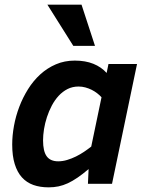

<svg xmlns="http://www.w3.org/2000/svg" viewBox="-20 -786 622 821"><path d="M32.2 -168Q32.2 -206.5 39.8 -248Q47.4 -289.6 62.5 -329.3Q77.6 -369.1 100.1 -405Q122.6 -440.9 152.3 -468Q182.1 -495.1 219 -511Q255.9 -526.9 299.8 -526.9Q345.2 -526.9 379.2 -513.2Q413.1 -499.5 436 -474.1L443.8 -512.2H565.9L459 0H356L358.9 -63Q333.5 -41.5 311.8 -26.6Q290 -11.7 270 -2.4Q250 6.8 230 11Q210 15.1 188 15.1Q151.4 15.1 122.6 4.9Q93.8 -5.4 73.7 -27.6Q53.7 -49.8 43 -84.5Q32.2 -119.1 32.2 -168ZM414.1 -370.1Q406.2 -378.9 395.5 -387.2Q384.8 -395.5 372.1 -401.9Q359.4 -408.2 345.2 -412.1Q331.1 -416 315.9 -416Q290 -416 268.8 -405.3Q247.6 -394.5 230.7 -376.2Q213.9 -357.9 201.4 -334.2Q189 -310.5 180.7 -285.2Q172.4 -259.8 168.2 -233.9Q164.1 -208 164.1 -186Q164.1 -139.2 179.7 -117.7Q195.3 -96.2 229 -96.2Q248 -96.2 267.3 -102.1Q286.6 -107.9 304.9 -116.9Q323.2 -126 339.8 -137.2Q356.4 -148.4 370.1 -159.2ZM293.5 -589.8 182.6 -766.1H328.6L386.2 -589.8Z"/></svg>

Font: Lorenzo Sans
Style: Bold Italic
Weight: 700
Italic angle: -12°
Foundry: Intel Corporation
Version: Version 1.00; ttfautohint (v1.5)